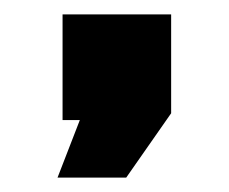

<svg xmlns="http://www.w3.org/2000/svg" viewBox="-20 -167 319 267"><path d="M60 80 91 0H67V-147H218V-9.5L155.5 80Z"/></svg>

Font: Tourney Condensed Black
Style: Regular
Weight: 900
Width: 3
Designer: Tyler Finck
Foundry: Etcetera Type Co
Version: Version 1.010; ttfautohint (v1.8.3)